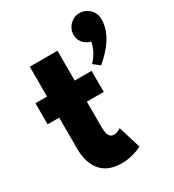

<svg xmlns="http://www.w3.org/2000/svg" viewBox="-199 -937 964 1064"><g transform="rotate(-30 283.0 -404.5)"><path d="M476 -824C428 -824 388 -784 388 -734C388 -694 417 -663 455 -654C443 -589 396 -544 396 -544L436 -513C499 -565 566 -641 566 -734C566 -784 526 -824 476 -824ZM90 -513H16V-378H90V-181C90 -90 124 15 265 15C338 15 395 -17 395 -17L351 -160C351 -160 330 -144 307 -144C279 -144 267 -167 267 -215V-378H375V-513H267V-704H90Z"/></g></svg>

Font: Hussar Techniczny
Style: Bold 
Weight: 700
Foundry: Cannot Into Space Fonts
Version: Version 0.77